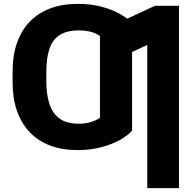

<svg xmlns="http://www.w3.org/2000/svg" viewBox="-20 -757 988 981"><path d="M654.8 -448.2V-89.4Q634.8 -65.9 595 -43.2Q555.2 -20.5 499.8 -5.4Q444.3 9.8 376 9.8Q297.4 9.8 236.1 -13.4Q174.8 -36.6 132.1 -81.3Q89.4 -126 66.9 -190.2Q44.4 -254.4 44.4 -335.4V-381.3L216.8 -382.3V-335.4Q217.3 -272 233.2 -224.4Q249 -176.8 284.9 -150.9Q320.8 -125 382.3 -125Q419.4 -125 447.5 -134.3Q475.6 -143.6 490.7 -155.8V-448.2ZM654.8 -638.2V-285.2L490.7 -282.7V-572.3Q472.7 -587.4 443.6 -594.5Q414.6 -601.6 383.8 -601.6Q319.8 -601.6 283.4 -576.9Q247.1 -552.2 231.9 -505.9Q216.8 -459.5 216.8 -392.1V-339.8L44.4 -340.8V-392.1Q44.4 -474.1 66.9 -538.1Q89.4 -602.1 132.3 -646.5Q175.3 -690.9 237.1 -714.1Q298.8 -737.3 377.9 -737.3Q445.8 -737.3 501 -722.2Q556.2 -707 595.5 -684.3Q634.8 -661.6 654.8 -638.2ZM894.5 -727.5V204.1H732.4V-527.3L564 -449.2V-630.9L772 -727.5Z"/></svg>

Font: Inter 20pt ExtraBold
Style: Regular
Weight: 800
Version: Version 4.001;git-66647c0bb